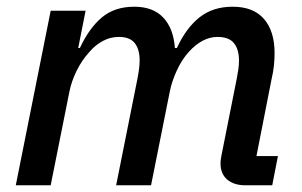

<svg xmlns="http://www.w3.org/2000/svg" viewBox="-20 -552 900 572"><path d="M131 0H27L131 -520H235L213 -409H218Q246 -469 284 -500.5Q322 -532 380 -532Q436 -532 466.5 -499.5Q497 -467 501 -409H507Q534 -468 574 -500Q614 -532 673 -532Q735 -532 766.5 -495.5Q798 -459 798 -394Q798 -375 796 -356Q794 -337 789 -316L744 -87H808L791 0H711Q677 0 657 -17Q637 -34 637 -65Q637 -72 638 -78.5Q639 -85 640 -90L685 -316Q688 -331 690 -345Q692 -359 692 -371Q692 -405 677 -423.5Q662 -442 628 -442Q605 -442 583.5 -430.5Q562 -419 543 -398Q522 -375 507 -342.5Q492 -310 486 -280L430 0H326L389 -315Q392 -330 394 -344.5Q396 -359 396 -372Q396 -405 381.5 -423.5Q367 -442 334 -442Q309 -442 286.5 -430Q264 -418 247 -398Q224 -373 208.5 -341.5Q193 -310 187 -280Z"/></svg>

Font: IBM Plex Sans Medium
Style: Italic
Weight: 500
Italic angle: -11.31°
Designer: Mike Abbink, Paul van der Laan, Pieter van Rosmalen
Foundry: Bold Monday
Version: Version 3.201